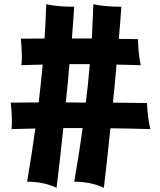

<svg xmlns="http://www.w3.org/2000/svg" viewBox="-20 -832 762 913"><path d="M322 -649H417Q421 -732 424 -812Q476 -800 557 -800Q552 -725 545 -647Q591 -647 636 -646Q638 -576 649 -522Q592 -524 534 -525Q527 -436 517 -344L679 -342Q682 -271 695 -218Q601 -221 505 -222Q491 -83 474 61Q412 32 333 32Q356 -99 373 -223H281Q267 -84 249 61Q188 32 109 32Q131 -97 148 -221Q92 -220 35 -218Q40 -265 31 -344Q97 -344 164 -345Q175 -436 183 -525Q133 -524 82 -522Q87 -569 79 -648Q136 -649 192 -649Q197 -732 200 -812Q251 -800 333 -800Q327 -726 322 -649ZM407 -527H310Q303 -437 293 -345Q341 -345 388 -344Q400 -437 407 -527Z"/></svg>

Font: KN Bobohei
Style: Bold
Weight: 700
Designer: Kingnam Type Foundry
Version: Version 1.710;March 18, 2023